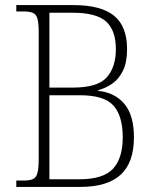

<svg xmlns="http://www.w3.org/2000/svg" viewBox="-20 -734 616 754"><path d="M44 0V-25H72Q96 -25 109 -30.5Q122 -36 127 -54.5Q132 -73 132 -110V-606Q132 -643 127 -660.5Q122 -678 109 -683.5Q96 -689 72 -689H44V-714H269Q376 -714 427.5 -672.5Q479 -631 479 -541Q479 -489 463 -456.5Q447 -424 421.5 -406Q396 -388 366 -380V-377Q430 -371 468 -326.5Q506 -282 506 -195Q506 -95 453.5 -47.5Q401 0 296 0ZM266 -390Q363 -390 399 -430Q435 -470 435 -541Q435 -615 396.5 -649.5Q358 -684 266 -684H174V-390ZM292 -30Q385 -30 423.5 -71Q462 -112 462 -195Q462 -278 426 -319Q390 -360 293 -360H174V-30Z"/></svg>

Font: Noto Serif Armenian SemiCondensed ExtraLight
Style: Regular
Weight: 200
Width: 4
Designer: Monotype Design Team
Foundry: Monotype Imaging Inc.
Version: Version 2.008; ttfautohint (v1.8.4.7-5d5b)